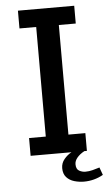

<svg xmlns="http://www.w3.org/2000/svg" viewBox="-57 -723 508 904"><g transform="rotate(-5 197.0 -271.5)"><path d="M63 0V-84H142V-602H63V-686H329V-602H249V-84H329V0ZM303 143Q280 143 257.5 136.5Q235 130 220.5 114Q206 98 206 71Q206 47 221.5 28.5Q237 10 256 0H317Q295 12 282.5 27Q270 42 270 58Q270 81 284 89Q298 97 314 97Q331 97 348 92.5Q365 88 381 83L394 119Q373 131 350 137Q327 143 303 143Z"/></g></svg>

Font: Chivo Medium
Style: Regular
Weight: 400
Version: Version 2.002